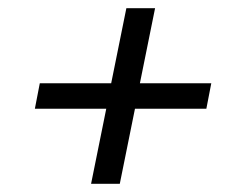

<svg xmlns="http://www.w3.org/2000/svg" viewBox="-20 -539 580 468"><path d="M202 -91 239 -274H65L77 -336H251L288 -519H358L321 -336H495L483 -274H309L272 -91Z"/></svg>

Font: IBM Plex Sans Condensed
Style: Italic
Weight: 400
Width: 3
Italic angle: -11°
Designer: Mike Abbink, Paul van der Laan, Pieter van Rosmalen
Foundry: Bold Monday
Version: Version 1.3